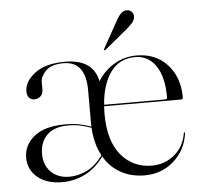

<svg xmlns="http://www.w3.org/2000/svg" viewBox="-48 -661 751 720"><g transform="rotate(-5 328.0 -301.0)"><path d="M636 -269Q636 -261.5 628 -261.5H339Q338 -248.5 338 -234Q338 -130.5 383 -77.2Q428 -24 498.5 -24Q546.5 -24 583 -53.8Q619.5 -83.5 628 -134.5Q628.5 -138 630 -138Q633 -138 632.5 -133.5Q624 -71.5 578.5 -30.8Q533 10 468.5 10Q417.5 10 378.2 -12Q339 -34 315.5 -74.5Q284 -31 243.5 -11.2Q203 8.5 159 8.5Q100.5 8.5 65.8 -20.2Q31 -49 31 -94.5Q31 -142.5 70.8 -174.5Q110.5 -206.5 187.5 -206.5Q219.5 -206.5 242.5 -201.5Q265.5 -196.5 285 -189.5Q284.5 -196.5 284.5 -203.5V-326Q284.5 -435.5 201.5 -435.5Q155.5 -435.5 134.8 -414.5Q114 -393.5 114 -372.5V-344Q114 -328 104.2 -319Q94.5 -310 80.5 -310Q69 -310 61.2 -318.2Q53.5 -326.5 53.5 -342.5Q53.5 -379 93.2 -409.8Q133 -440.5 207.5 -440.5Q313 -440.5 330 -356.5Q355 -396 392.8 -418.2Q430.5 -440.5 476.5 -440.5Q549 -440.5 592.5 -392.2Q636 -344 636 -269ZM471 -435Q411 -435 378 -388.8Q345 -342.5 339.5 -267H570Q577 -267 577 -275Q577 -352 548.2 -393.5Q519.5 -435 471 -435ZM91.5 -104Q91.5 -61 117.8 -35.2Q144 -9.5 187 -9.5Q219.5 -9.5 252 -25Q284.5 -40.5 313 -79Q288.5 -124 285 -185Q266 -192 244.8 -196.8Q223.5 -201.5 198.5 -201.5Q145.5 -201.5 118.5 -174.5Q91.5 -147.5 91.5 -104ZM411 -571Q421 -590.5 431.2 -601.5Q441.5 -612.5 454.5 -612.5Q467 -612.5 473.5 -604.8Q480 -597 480 -588Q480 -575 470.8 -564.2Q461.5 -553.5 448.5 -542.5L362.5 -471.5Q359 -469 357 -471Q355.5 -472.5 358 -476Z"/></g></svg>

Font: Fraunces 144pt S000 Light
Style: Regular
Weight: 300
Version: Version 1.000; ttfautohint (v1.8.3)